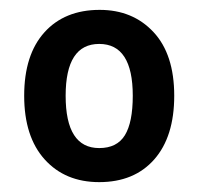

<svg xmlns="http://www.w3.org/2000/svg" viewBox="-20 -742 402 389"><path d="M333 -548Q333 -465 292.5 -419Q252 -373 181 -373Q112 -373 70.5 -419Q29 -465 29 -548Q29 -631 70 -676.5Q111 -722 182 -722Q249 -722 291 -677Q333 -632 333 -548ZM113 -548Q113 -442 181 -442Q217 -442 233 -468Q249 -494 249 -548Q249 -653 181 -653Q113 -653 113 -548Z"/></svg>

Font: Noto Sans Malayalam SemiCondensed SemiBold
Style: Regular
Weight: 600
Width: 4
Designer: Jelle Bosma - Monotype Design Team
Foundry: Monotype Imaging Inc.
Version: Version 2.104; ttfautohint (v1.8.4.7-5d5b)